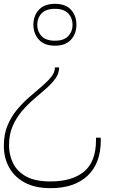

<svg xmlns="http://www.w3.org/2000/svg" viewBox="-197 -566 632 1000"><path d="M89 -215H111Q111 -184 92 -157.5Q73 -131 43.5 -105Q14 -79 -19.5 -50.5Q-53 -22 -82.5 12.5Q-112 47 -131 90.5Q-150 134 -150 191Q-150 240 -129.5 283Q-109 326 -62 352.5Q-15 379 66 379Q179 379 241 327.5Q303 276 303 164V151H327Q328 155 328 158.5Q328 162 328 164Q328 284 259.5 349Q191 414 66 414Q-14 414 -68 385Q-122 356 -149.5 306Q-177 256 -177 194Q-177 134 -158 88Q-139 42 -108.5 5.5Q-78 -31 -44 -60.5Q-10 -90 20 -115.5Q50 -141 69.5 -165Q89 -189 89 -215ZM89 -546Q145 -546 173 -515Q201 -484 201 -437Q201 -391 173 -359.5Q145 -328 89 -328Q34 -328 5.5 -359.5Q-23 -391 -23 -437Q-23 -484 5.5 -515Q34 -546 89 -546ZM89 -520Q42 -520 19.5 -496Q-3 -472 -3 -437Q-3 -402 19.5 -378Q42 -354 89 -354Q136 -354 158.5 -378Q181 -402 181 -437Q181 -472 158.5 -496Q136 -520 89 -520Z"/></svg>

Font: Noto Serif Myanmar Thin
Style: Regular
Weight: 100
Designer: Ben Mitchell and the Monotype Design Team
Foundry: Monotype Imaging Inc.
Version: Version 2.106; ttfautohint (v1.8.4.7-5d5b)